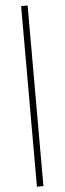

<svg xmlns="http://www.w3.org/2000/svg" viewBox="-65 -780 356 1059"><g transform="rotate(-5 113.0 -250.0)"><path d="M95 250V-750H131V250Z"/></g></svg>

Font: CV Source Sans Light
Style: Regular
Weight: 300
Designer: Paul D. Hunt
Foundry: Adobe Systems Incorporated
Version: Version 3.001